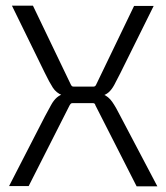

<svg xmlns="http://www.w3.org/2000/svg" viewBox="-20 -656 586 676"><path d="M319 -359 452 -635H521L404 -399Q391 -373 382 -356.5Q373 -340 362 -330.5Q351 -321 333 -317Q315 -313 287 -313H257Q219 -313 198.5 -321Q178 -329 166 -347.5Q154 -366 138 -399L22 -636H96L229 -359Q231 -355 233 -353Q235 -351 240 -351H309Q316 -351 319 -359ZM286 -332Q324 -332 343 -324Q362 -316 375 -297.5Q388 -279 405 -245L534 0H461L316 -285Q315 -290 312.5 -291.5Q310 -293 306 -293H237Q232 -293 230 -291.5Q228 -290 225 -285L81 -1H12L138 -246Q151 -270 160 -286.5Q169 -303 180.5 -313Q192 -323 210 -327.5Q228 -332 256 -332Z"/></svg>

Font: Gemunu Libre ExtraLight Light
Style: Regular
Weight: 300
Version: Version 1.100